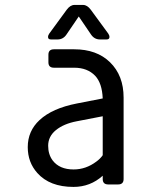

<svg xmlns="http://www.w3.org/2000/svg" viewBox="-20 -733 626 763"><path d="M275.9 -713.4H310.1Q326.7 -713.4 340.8 -694.3L410.2 -599.6Q415 -592.8 415 -585.9Q415 -576.2 403.3 -576.2H377.4Q355 -576.2 341.8 -595.7L293 -667.5L244.1 -595.7Q231 -576.2 208.5 -576.2H182.6Q170.9 -576.2 170.9 -585.9Q170.9 -592.8 175.8 -599.6L245.1 -694.3Q259.3 -713.4 275.9 -713.4ZM410.2 0Q388.2 0 388.2 -21.5V-34.7Q338.9 9.8 272 9.8Q177.7 9.8 128.4 -45.4Q90.3 -87.9 90.3 -148.4Q90.3 -212.4 137.2 -255.9Q187.5 -302.7 285.6 -321.8L388.2 -341.8Q385.7 -402.8 357.9 -432.1Q327.1 -463.9 274.9 -463.9H194.3Q172.4 -463.9 172.4 -485.4V-515.6Q172.4 -537.1 194.3 -537.1H274.9Q364.3 -537.1 417 -485.8Q471.2 -433.1 471.2 -345.2V-21.5Q471.2 0 449.2 0ZM189 -95.7Q216.3 -59.6 272.5 -59.6Q321.3 -59.6 362.8 -90.8Q377.9 -101.6 388.2 -116.2V-271L284.7 -251Q233.4 -241.2 202.4 -216.1Q171.4 -190.9 171.4 -153.8Q171.4 -119.6 189 -95.7Z"/></svg>

Font: Simply Mono
Style: Book
Weight: 400
Designer: Wojciech Kalinowski "wmk69" (wmk69@o2.pl)
Foundry: Wojciech Kalinowski "wmk69" (wmk69@o2.pl)
Version: Version 1.0.0